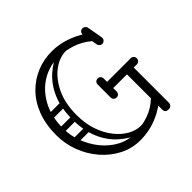

<svg xmlns="http://www.w3.org/2000/svg" viewBox="-172 -900 1100 1100"><g transform="rotate(-45 377.5 -350.0)"><path d="M618 -1Q591 -1 591 -27V-330Q591 -356 618 -356Q646 -356 646 -332V-29Q646 -17 639 -9Q632 -1 618 -1ZM471 -312Q461 -312 453.5 -319.5Q446 -327 446 -337Q446 -348 453.5 -355Q461 -362 471 -362H671Q682 -362 689 -355Q696 -348 696 -337Q696 -327 689 -319.5Q682 -312 671 -312ZM615 -535Q605 -535 598.5 -541.5Q592 -548 590 -556Q582 -604 578 -624.5Q574 -645 573.5 -650Q573 -655 573 -655Q573 -665 580 -672Q587 -679 597 -679Q606 -679 613.5 -673Q621 -667 622 -658Q631 -610 634.5 -589.5Q638 -569 638.5 -564.5Q639 -560 639 -559Q639 -549 631.5 -542Q624 -535 615 -535ZM226 -252Q226 -243 221 -238Q216 -233 209 -233H114Q98 -233 98 -252Q98 -269 115 -269H209Q226 -269 226 -252ZM224 -451Q224 -442 219 -437Q214 -432 207 -432H112Q96 -432 96 -451Q96 -468 113 -468H207Q224 -468 224 -451ZM218 -350Q218 -341 213 -336Q208 -331 201 -331H106Q90 -331 90 -350Q90 -367 107 -367H201Q218 -367 218 -350ZM400 -18Q341 -41 292.5 -84Q244 -127 215.5 -193.5Q187 -260 187 -351Q187 -443 215.5 -509.5Q244 -576 293 -619.5Q342 -663 401 -685L442 -654Q441 -654 439.5 -654Q438 -654 437 -654Q386 -654 336.5 -617.5Q287 -581 254.5 -513.5Q222 -446 222 -351Q222 -282 241 -226.5Q260 -171 292 -130.5Q324 -90 362.5 -68.5Q401 -47 439 -47Q449 -47 461 -49ZM379 10Q312 10 253.5 -20Q195 -50 151 -101Q107 -152 82.5 -216.5Q58 -281 58 -351Q58 -439 84 -506Q110 -573 155.5 -618.5Q201 -664 258.5 -687Q316 -710 379 -710Q444 -710 506 -686Q568 -662 618 -622Q631 -612 631 -598Q631 -584 622 -578Q618 -575 612 -575Q605 -575 597 -580Q589 -585 583 -589Q540 -625 486.5 -642.5Q433 -660 379 -660Q310 -660 249.5 -623.5Q189 -587 151 -518Q113 -449 113 -351Q113 -293 134 -237.5Q155 -182 191.5 -137.5Q228 -93 276 -66.5Q324 -40 379 -40Q439 -40 495 -59Q551 -78 594 -121Q599 -126 605 -133.5Q611 -141 617 -141Q628 -141 635 -135Q644 -129 644 -116Q644 -105 633 -94Q584 -45 517.5 -17.5Q451 10 379 10ZM456 -414Q467 -414 473 -407Q480 -400 480 -388V-339Q480 -328 474 -320Q467 -313 456 -313Q444 -313 437 -320Q431 -328 431 -339V-388Q431 -400 438 -407Q444 -414 456 -414ZM456 -260Q444 -260 438 -267Q431 -274 431 -286V-335Q431 -347 437 -354Q444 -361 456 -361Q467 -361 474 -354Q480 -347 480 -335V-286Q480 -274 473 -267Q467 -260 456 -260Z"/></g></svg>

Font: Agu Display Uzo
Style: Regular
Weight: 400
Version: Version 1.103